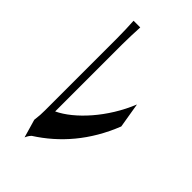

<svg xmlns="http://www.w3.org/2000/svg" viewBox="-247 -854 994 994"><g transform="rotate(45 250.0 -357.0)"><path d="M111 -44 140 56C148 37 156 29 161 24C286 -56 389 -173 454 -338L431 -476C369 -322 253 -196 157 -151V-644C157 -688 159 -724 161 -770H112C114 -737 116 -688 116 -644V-118C116 -93 115 -74 111 -44Z"/></g></svg>

Font: 寒蝉无机体 CompactMedium
Style: Regular
Weight: 500
Width: 3
Designer: ChillTanhei {Warren2060}; 
Source Han Sans {Ryoko NISHIZUKA 西塚涼子 (kana, bopomofo & ideographs); Paul D. Hunt (Latin, Gre
Foundry: ChillType&Adobe
Version: Version 1.000;Glyphs 3.1.1 (3135)